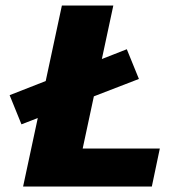

<svg xmlns="http://www.w3.org/2000/svg" viewBox="-20 -678 639 698"><path d="M64 0 205 -658H392L251 0ZM123 0 152 -138H561L532 0ZM58 -226 15 -332 441 -499 485 -391Z"/></svg>

Font: Ysabeau Office Black
Style: Italic
Weight: 900
Italic angle: -12°
Designer: Christian Thalmann (Catharsis Fonts)
Version: Version 2.001;gftools[0.9.30]; featfreeze: tnum,lnum,ss02